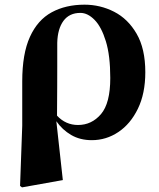

<svg xmlns="http://www.w3.org/2000/svg" viewBox="-20 -583 680 822"><path d="M225.1 -399.9Q225.1 -398.9 225.1 -370.8Q225.1 -342.8 225.1 -300.5Q225.1 -258.3 224.9 -214.1Q224.6 -169.9 224.4 -135Q224.1 -100.1 224.1 -87.9Q261.2 -47.9 314 -47.9Q372.6 -47.9 412.4 -94.5Q452.1 -141.1 452.1 -249Q452.1 -345.2 433.1 -406.7Q414.1 -468.3 384.8 -498Q355.5 -527.8 324.2 -527.8Q276.9 -527.8 251.7 -493.7Q226.6 -459.5 225.1 -399.9ZM75.2 -44.9V-234.9Q75.2 -353 108.2 -425.3Q141.1 -497.6 201.2 -530.3Q261.2 -563 341.8 -563Q409.2 -563 468.5 -532.7Q527.8 -502.4 564.9 -438.5Q602.1 -374.5 602.1 -273.9Q602.1 -182.6 570.3 -117.4Q538.6 -52.2 486.6 -17.6Q434.6 17.1 373 17.1Q322.8 17.1 284.7 -5.1Q246.6 -27.3 221.2 -64L249 188L74.2 219.2L65.9 212.9Z"/></svg>

Font: Source Han Serif JP Heavy
Style: Regular
Weight: 900
Designer: Ryoko NISHIZUKA  (kana & ideographs); Frank Grießhammer (Latin, Greek & Cyrillic); Wenlong ZHANG  (bopomofo); Sandoll Co
Foundry: Adobe Systems Incorporated
Version: Version 1.001;PS 1.001;hotconv 16.6.54;makeotf.lib2.5.65590